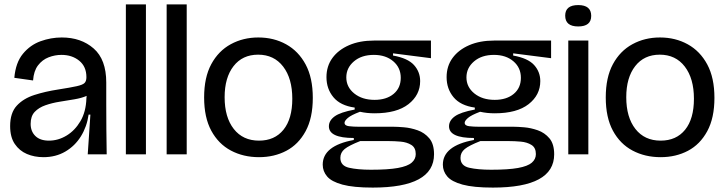

<svg xmlns="http://www.w3.org/2000/svg" viewBox="-20 -700 3293 871"><path d="M177 13Q136 13 102 -1.5Q68 -16 47 -47Q26 -78 26 -128Q26 -188 56 -220.5Q86 -253 135.5 -269Q185 -285 244 -294Q301 -303 328 -309Q355 -315 363.5 -323.5Q372 -332 372 -350Q372 -398 339.5 -424.5Q307 -451 259 -451Q229 -451 200.5 -440Q172 -429 152.5 -403.5Q133 -378 130 -335L45 -347Q51 -416 84 -456Q117 -496 164 -513Q211 -530 260 -530Q348 -530 405 -480Q462 -430 462 -326V-228Q462 -171 462.5 -114Q463 -57 464 0H378Q381 -46 384 -89Q387 -132 390 -180H382Q374 -125 347 -81.5Q320 -38 276.5 -12.5Q233 13 177 13ZM202 -62Q244 -62 282 -85Q320 -108 345 -150.5Q370 -193 372 -254L373 -265Q350 -255 317.5 -249.5Q285 -244 250.5 -238.5Q216 -233 186 -222.5Q156 -212 137.5 -192.5Q119 -173 119 -138Q119 -104 140.5 -83Q162 -62 202 -62Z M551 0V-680H642V0Z M736 0V-680H827V0Z M1155 13Q1084 13 1027.5 -17Q971 -47 938.5 -107Q906 -167 906 -258Q906 -349 938.5 -409Q971 -469 1027 -499.5Q1083 -530 1152 -530Q1222 -530 1278 -499Q1334 -468 1366.5 -407.5Q1399 -347 1399 -256Q1399 -165 1366.5 -105Q1334 -45 1279 -16Q1224 13 1155 13ZM1155 -62Q1226 -62 1266 -111.5Q1306 -161 1306 -252Q1306 -344 1264.5 -398Q1223 -452 1151 -452Q1080 -452 1039.5 -400Q999 -348 999 -259Q999 -168 1040.5 -115Q1082 -62 1155 -62Z M1671 151Q1583 151 1533.5 137.5Q1484 124 1464 100.5Q1444 77 1444 47Q1444 -39 1585 -65V-74Q1472 -74 1472 -127Q1472 -153 1498 -172Q1524 -191 1589 -203V-212Q1524 -221 1492.5 -259Q1461 -297 1461 -350Q1461 -400 1488 -437Q1515 -474 1563.5 -495Q1612 -516 1677 -516H1935V-436L1763 -458V-448Q1830 -436 1858 -405Q1886 -374 1886 -332Q1886 -269 1833 -227.5Q1780 -186 1679 -186Q1644 -186 1613 -193Q1573 -178 1558 -165Q1543 -152 1543 -143Q1543 -130 1563 -127.5Q1583 -125 1610 -125H1766Q1783 -125 1813 -122.5Q1843 -120 1874.5 -109Q1906 -98 1927.5 -72.5Q1949 -47 1949 0Q1949 151 1671 151ZM1679 -247Q1733 -247 1765.5 -274Q1798 -301 1798 -347Q1798 -393 1764 -422Q1730 -451 1676 -451Q1620 -451 1585.5 -421.5Q1551 -392 1551 -349Q1551 -305 1587 -276Q1623 -247 1679 -247ZM1663 70Q1741 70 1785 62Q1829 54 1847.5 38Q1866 22 1866 -1Q1866 -30 1846 -42.5Q1826 -55 1797.5 -57.5Q1769 -60 1743 -60H1614Q1563 -40 1543.5 -24Q1524 -8 1524 16Q1524 52 1563.5 61Q1603 70 1663 70Z M2216 151Q2128 151 2078.5 137.5Q2029 124 2009 100.5Q1989 77 1989 47Q1989 -39 2130 -65V-74Q2017 -74 2017 -127Q2017 -153 2043 -172Q2069 -191 2134 -203V-212Q2069 -221 2037.5 -259Q2006 -297 2006 -350Q2006 -400 2033 -437Q2060 -474 2108.5 -495Q2157 -516 2222 -516H2480V-436L2308 -458V-448Q2375 -436 2403 -405Q2431 -374 2431 -332Q2431 -269 2378 -227.5Q2325 -186 2224 -186Q2189 -186 2158 -193Q2118 -178 2103 -165Q2088 -152 2088 -143Q2088 -130 2108 -127.5Q2128 -125 2155 -125H2311Q2328 -125 2358 -122.5Q2388 -120 2419.5 -109Q2451 -98 2472.5 -72.5Q2494 -47 2494 0Q2494 151 2216 151ZM2224 -247Q2278 -247 2310.5 -274Q2343 -301 2343 -347Q2343 -393 2309 -422Q2275 -451 2221 -451Q2165 -451 2130.5 -421.5Q2096 -392 2096 -349Q2096 -305 2132 -276Q2168 -247 2224 -247ZM2208 70Q2286 70 2330 62Q2374 54 2392.5 38Q2411 22 2411 -1Q2411 -30 2391 -42.5Q2371 -55 2342.5 -57.5Q2314 -60 2288 -60H2159Q2108 -40 2088.5 -24Q2069 -8 2069 16Q2069 52 2108.5 61Q2148 70 2208 70Z M2558 0V-516H2649V0ZM2603 -580Q2544 -580 2544 -629Q2544 -677 2603 -677Q2662 -677 2662 -628Q2662 -580 2603 -580Z M2977 13Q2906 13 2849.5 -17Q2793 -47 2760.5 -107Q2728 -167 2728 -258Q2728 -349 2760.5 -409Q2793 -469 2849 -499.5Q2905 -530 2974 -530Q3044 -530 3100 -499Q3156 -468 3188.5 -407.5Q3221 -347 3221 -256Q3221 -165 3188.5 -105Q3156 -45 3101 -16Q3046 13 2977 13ZM2977 -62Q3048 -62 3088 -111.5Q3128 -161 3128 -252Q3128 -344 3086.5 -398Q3045 -452 2973 -452Q2902 -452 2861.5 -400Q2821 -348 2821 -259Q2821 -168 2862.5 -115Q2904 -62 2977 -62Z"/></svg>

Font: Bricolage Grotesque 48pt
Style: Regular
Weight: 400
Designer: Mathieu Triay
Foundry: Atelier Triay
Version: Version 1.000; ttfautohint (v1.8.4.7-5d5b);gftools[0.9.32]